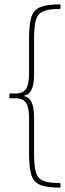

<svg xmlns="http://www.w3.org/2000/svg" viewBox="-20 -717 297 879"><path d="M253 142Q193 142 163 129Q133 116 123 82Q113 48 113 -15V-179Q113 -224 99.5 -245.5Q86 -267 52 -267H26Q23 -267 23 -271V-285Q23 -289 26 -289H52Q86 -289 99.5 -310.5Q113 -332 113 -377V-540Q113 -603 123 -637Q133 -671 163.5 -684Q194 -697 253 -697Q257 -697 257 -693V-679Q257 -676 253 -676Q201 -676 176.5 -664.5Q152 -653 144 -624.5Q136 -596 136 -543V-377Q136 -331 125 -307.5Q114 -284 88 -278Q114 -272 125 -248.5Q136 -225 136 -179V-12Q136 42 144 70.5Q152 99 176.5 110Q201 121 253 121Q257 121 257 124V138Q257 142 253 142Z"/></svg>

Font: Sofia Sans Thin
Style: Regular
Weight: 250
Designer: Botio Nikoltchev, Ani Petrova
Foundry: lettersoup
Version: Version 4.101